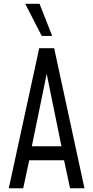

<svg xmlns="http://www.w3.org/2000/svg" viewBox="-20 -1008 499 1028"><path d="M27 0 190 -750H270L432.2 0H355L323 -150H136.5L104.2 0ZM150.5 -225H309L224 -642.2H236ZM203.5 -815.5 115.2 -987.5H191.8L259.5 -815.5Z"/></svg>

Font: Mohave Light
Style: Regular
Weight: 300
Designer: Gumpita Rahayu
Foundry: Tokotype
Version: Version 2.003